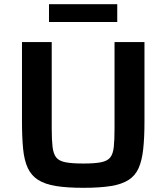

<svg xmlns="http://www.w3.org/2000/svg" viewBox="-20 -889 795 917"><path d="M378 8Q300 8 247.5 -0.5Q195 -9 162.5 -29.5Q130 -50 113 -86Q96 -122 90.5 -177Q85 -232 85 -309V-688H227V-275Q227 -221 231 -187.5Q235 -154 248.5 -137Q262 -120 293 -114Q324 -108 378 -108Q432 -108 462.5 -114Q493 -120 506.5 -137Q520 -154 523.5 -187.5Q527 -221 527 -275V-688H670V-309Q670 -232 664 -177Q658 -122 642 -86Q626 -50 594 -29.5Q562 -9 509.5 -0.5Q457 8 378 8ZM214 -784V-869H540V-784Z"/></svg>

Font: Saira SemiExpanded SemiBold
Style: Regular
Weight: 600
Width: 6
Designer: Hector Gatti with collaboration of the Omnibus-Type team
Foundry: Omnibus-Type
Version: Version 1.101